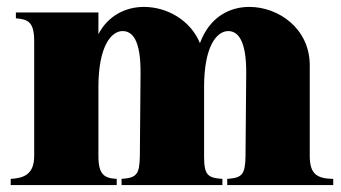

<svg xmlns="http://www.w3.org/2000/svg" viewBox="-20 -536 987 556"><path d="M11 -18V0H318V-18C283 -20 265 -29 265 -84V-284C265 -402 302 -446 335 -446C363 -446 388 -421 387 -322L385 -84C384 -30 375 -21 332 -18V0H624V-18C581 -21 571 -29 571 -84V-284C571 -403 608 -446 641 -446C668 -446 694 -421 693 -322L691 -84C690 -30 681 -21 638 -18V0H945V-18C901 -19 877 -29 877 -84V-347C877 -453 787 -516 702 -516C645 -516 587 -487 559 -411C531 -479 462 -516 397 -516C344 -516 293 -491 265 -437V-500H26V-483C62 -480 79 -472 79 -416V-84C79 -29 46 -20 11 -18Z"/></svg>

Font: Sprat Condesed
Style: Bold
Weight: 700
Width: 3
Designer: Ethan Nakache
Foundry: Collletttivo
Version: Version 2.000;Glyphs 3.2 (3217)